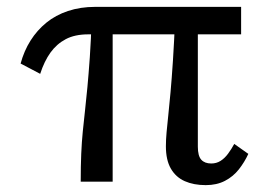

<svg xmlns="http://www.w3.org/2000/svg" viewBox="-20 -529 783 559"><path d="M308 0H215Q215 -46 216.5 -81Q218 -116 221 -146Q224 -176 227.5 -207Q231 -238 234.5 -275.5Q238 -313 241.5 -362.5Q245 -412 247 -479H308ZM682 -429H237Q198 -429 171.5 -415Q145 -401 127 -376Q109 -351 97 -314L40 -344Q50 -381 69 -411Q88 -441 115 -463Q142 -485 178 -497Q214 -509 257 -509H682ZM556 -102Q556 -75 566 -64Q576 -53 595 -53Q610 -53 622 -60.5Q634 -68 644 -81.5Q654 -95 662 -110L703 -81Q692 -57 675.5 -36Q659 -15 635 -2.5Q611 10 579 10Q544 10 518 -1.5Q492 -13 477.5 -38Q463 -63 463 -103Q463 -122 465 -144Q467 -166 470 -194Q473 -222 476.5 -260.5Q480 -299 483.5 -352.5Q487 -406 490 -479H556Z"/></svg>

Font: Roboto Serif 28pt
Style: Regular
Weight: 400
Designer: Greg Gazdowicz
Foundry: Commercial Type
Version: Version 1.008